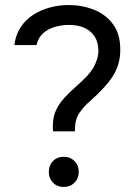

<svg xmlns="http://www.w3.org/2000/svg" viewBox="-20 -735 553 763"><path d="M191 -213Q190 -218 190 -223.5Q190 -229 190 -234Q190 -271 203 -298Q216 -325 237 -347.5Q258 -370 281.5 -390.5Q305 -411 327 -434Q340 -448 350 -464.5Q360 -481 365.5 -499Q371 -517 371 -533Q371 -567 356 -590Q341 -613 315 -624.5Q289 -636 254 -636Q227 -636 199.5 -628.5Q172 -621 152 -603.5Q132 -586 125 -556H37Q42 -596 61.5 -626Q81 -656 111 -675.5Q141 -695 177.5 -705Q214 -715 253 -715Q306 -715 353 -696.5Q400 -678 429 -639Q458 -600 458 -537Q458 -506 450 -479.5Q442 -453 426.5 -429.5Q411 -406 390 -384Q364 -356 338 -333.5Q312 -311 295 -285.5Q278 -260 278 -221Q278 -219 278 -217Q278 -215 278 -213ZM233 8Q207 8 190.5 -9Q174 -26 174 -52Q174 -78 190.5 -95Q207 -112 233 -112Q259 -112 276 -95Q293 -78 293 -52Q293 -26 276 -9Q259 8 233 8Z"/></svg>

Font: Onest
Style: Regular
Weight: 400
Designer: Dmitri Voloshin, Andrey Kudryavtsev
Foundry: Dmitri Voloshin, Andrey Kudryavtsev
Version: Version 1.000;gftools[0.9.33]